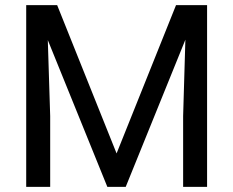

<svg xmlns="http://www.w3.org/2000/svg" viewBox="-20 -731 913 751"><path d="M203.6 -710.9 436 -130.9 668.5 -710.9H790V0H696.3V-276.9L705.1 -575.7L471.7 0H399.9L167 -574.2L176.3 -276.9V0H82.5V-710.9Z"/></svg>

Font: Roboto
Style: Regular
Weight: 400
Designer: Google
Version: Version 2.134; 2016; ttfautohint (v1.6)